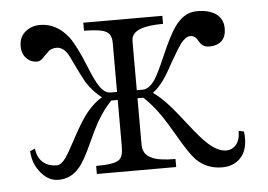

<svg xmlns="http://www.w3.org/2000/svg" viewBox="-42 -536 846 605"><g transform="rotate(-5 381.0 -233.5)"><path d="M54.7 -95.7 39.1 -88.9Q41 -47.9 66.4 -18.6Q89.8 8.8 120.1 8.8Q160.2 8.8 186.5 -22.5Q204.1 -42 229.5 -98.6Q249 -141.6 260.7 -162.1Q282.2 -199.2 307.6 -225.6H328.1V-79.1Q328.1 -44.9 314.5 -36.1Q298.8 -24.4 242.2 -24.4V1H493.2V-24.4Q439.5 -24.4 417 -36.1Q390.6 -47.9 390.6 -79.1V-225.6H409.2Q437.5 -199.2 462.9 -162.1Q477.5 -140.6 502 -98.6Q536.1 -39.1 555.7 -18.6Q588.9 14.6 637.7 14.6Q671.9 14.6 693.4 -5.9Q722.7 -33.2 715.8 -91.8L699.2 -95.7Q699.2 -67.4 686.5 -51.8Q674.8 -38.1 656.2 -37.1Q627.9 -37.1 596.7 -66.4Q577.1 -84 539.1 -132.8Q508.8 -171.9 493.2 -189.5Q465.8 -220.7 440.4 -238.3Q459 -251 478.5 -279.3Q490.2 -295.9 510.7 -334Q532.2 -371.1 542 -384.8Q558.6 -406.2 573.2 -406.2Q582 -406.2 587.9 -401.4Q591.8 -398.4 597.7 -388.7Q603.5 -378.9 608.4 -375Q617.2 -368.2 629.9 -368.2Q655.3 -368.2 669.9 -381.8Q683.6 -395.5 683.6 -420.9Q683.6 -451.2 660.2 -467.8Q636.7 -483.4 598.6 -482.4Q559.6 -482.4 529.3 -439.5Q511.7 -415 483.4 -349.6Q461.9 -299.8 450.2 -281.2Q430.7 -251 409.2 -251H390.6V-406.2Q390.6 -431.6 418.9 -442.4Q444.3 -452.1 491.2 -452.1V-477.5H241.2V-452.1Q292 -452.1 310.5 -442.4Q328.1 -433.6 328.1 -406.2V-251H307.6Q288.1 -251 271.5 -277.3Q260.7 -293 242.2 -338.9Q214.8 -407.2 193.4 -435.5Q156.2 -482.4 104.5 -482.4Q78.1 -482.4 58.6 -466.8Q38.1 -450.2 38.1 -420.9Q38.1 -395.5 53.7 -380.9Q66.4 -368.2 85.9 -368.2Q92.8 -368.2 100.6 -374Q104.5 -377 112.3 -385.7Q122.1 -395.5 127.9 -400.4Q138.7 -406.2 150.4 -406.2Q167 -406.2 180.7 -389.6Q188.5 -378.9 203.1 -346.7Q220.7 -309.6 231.4 -291Q252 -258.8 279.3 -238.3Q247.1 -219.7 219.7 -180.7Q203.1 -157.2 177.7 -109.4Q157.2 -71.3 148.4 -58.6Q132.8 -37.1 119.1 -37.1Q93.8 -37.1 78.1 -49.8Q58.6 -64.5 54.7 -95.7Z"/></g></svg>

Font: Batang
Style: Regular
Weight: 400
Version: Version 2.21